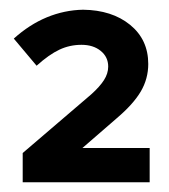

<svg xmlns="http://www.w3.org/2000/svg" viewBox="-20 -725 347 395"><path d="M26.7 -350V-410.2L167.7 -530.9Q185.3 -546.7 193.9 -560.2Q202.6 -573.7 202.6 -588Q202.6 -607.8 187.2 -620.3Q171.9 -632.8 147.7 -632.8Q123.4 -632.8 102.2 -622.8Q80.9 -612.8 55.3 -589.8L8.4 -645.6Q40.3 -674.4 76.4 -689.4Q112.6 -704.3 150.9 -705Q210.3 -704.3 247.7 -673.9Q285 -643.4 285 -593.4Q285 -563.1 269.7 -536.9Q254.3 -510.7 220 -481.6L149.5 -420.5H287.9V-350Z"/></svg>

Font: Red Hat Display VF
Style: Regular
Weight: 300
Designer: Pentagram, MCKL
Foundry: Pentagram, MCKL
Version: Version 1.023